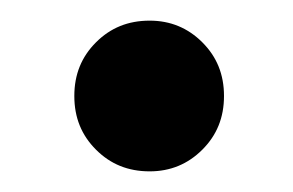

<svg xmlns="http://www.w3.org/2000/svg" viewBox="-20 -428 284 186"><path d="M125 -262C125 -262 125 -262 125 -262C145 -262 162 -269 176 -283C190 -297 197 -314 197 -335C197 -335 197 -335 197 -335C197 -356 190 -373 176 -387C162 -401 145 -408 125 -408C125 -408 125 -408 125 -408C104 -408 87 -401 73 -387C59 -373 52 -356 52 -335C52 -335 52 -335 52 -335C52 -314 59 -297 73 -283C87 -269 104 -262 125 -262Z"/></svg>

Font: Girnar Poppins
Style: Medium
Weight: 500
Designer: Ninad Kale (Devanagari), Jonny Pinhorn (Latin)
Foundry: Indian Type Foundry
Version: ""